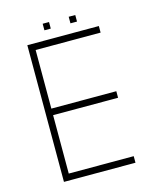

<svg xmlns="http://www.w3.org/2000/svg" viewBox="-112 -825 746 905"><g transform="rotate(-15 261.0 -373.0)"><path d="M119 -635V-349H436V-317H119V-32H436V0H87V-667H436V-635ZM214 -714H183V-746H214ZM342 -714H310V-746H342Z"/></g></svg>

Font: Zector
Style: Regular
Weight: 400
Designer: GGBot
Version: 0.72